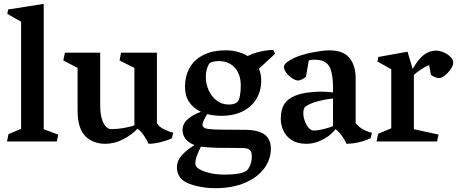

<svg xmlns="http://www.w3.org/2000/svg" viewBox="-20 -739 2394 1003"><path d="M18.1 -666.5 22.5 -689.5 208.5 -718.8V-64L284.7 -35.6L276.4 0H16.6L24.4 -38.6L90.3 -65.9V-625.5Z M310.5 -423.3 319.3 -463.9H503.4V-192.4Q503.4 -103 538.1 -73.2Q543.9 -68.4 549.8 -66.4Q555.7 -64.5 563.5 -64.5Q590.8 -64.5 625 -70.1Q659.2 -75.7 682.1 -84.5V-384.3L604.5 -422.9L612.3 -463.9H799.8V-95.2Q811 -76.2 837.9 -63Q864.7 -49.8 884.8 -45.9L877.9 -16.6Q857.9 -6.8 822 2.7Q786.1 12.2 755.9 12.2Q749.5 -3.9 732.4 -29.8Q715.3 -55.7 697.8 -66.4Q667 -33.2 621.8 -10.5Q576.7 12.2 530.3 12.2Q465.3 12.2 425.3 -28.3Q385.3 -68.8 385.3 -162.1V-384.3Z M1395 38.1Q1395 92.3 1361.1 139.4Q1327.1 186.5 1261 215.3Q1194.8 244.1 1103.5 244.1Q1057.6 244.1 1010.5 233.6Q963.4 223.1 937.5 204.6Q904.3 178.2 904.3 134.8Q904.3 100.6 929.9 72Q955.6 43.5 996.1 18.6Q966.8 8.3 950.2 -12.5Q933.6 -33.2 933.6 -59.6Q933.6 -93.8 962.6 -117.9Q991.7 -142.1 1029.8 -154.8Q990.7 -172.9 968.5 -205.6Q946.3 -238.3 946.3 -285.6Q946.3 -339.4 969.2 -382.3Q992.2 -425.3 1040.3 -450.7Q1088.4 -476.1 1161.1 -476.1Q1191.9 -476.1 1220.9 -468.5Q1250 -460.9 1273.4 -446.3Q1305.2 -461.9 1341.8 -470Q1378.4 -478 1407.7 -478L1417 -458L1332.5 -379.9Q1344.7 -351.6 1344.7 -319.3Q1344.7 -264.2 1319.1 -221.9Q1293.5 -179.7 1246.3 -156.7Q1199.2 -133.8 1137.2 -133.8Q1099.6 -133.8 1062.5 -143.1Q1037.6 -102.5 1037.6 -86.9Q1037.6 -81.1 1041.7 -76.2Q1045.9 -71.3 1052.2 -68.8Q1065.9 -64 1104.5 -62.5Q1143.1 -61 1253.9 -61Q1328.1 -61 1361.6 -36.6Q1395 -12.2 1395 38.1ZM1055.2 -337.9Q1055.2 -300.8 1070.1 -267.3Q1085 -233.9 1112.3 -213.4Q1139.6 -192.9 1175.3 -192.9Q1206.5 -192.9 1220.7 -207Q1229 -215.3 1233.4 -238.8Q1237.8 -262.2 1237.8 -293Q1237.8 -329.1 1224.9 -357.7Q1211.9 -386.2 1186 -403.1Q1160.2 -419.9 1122.6 -419.9Q1106.4 -419.9 1091.8 -416.3Q1077.1 -412.6 1072.3 -405.3Q1064.5 -393.6 1059.8 -375.7Q1055.2 -357.9 1055.2 -337.9ZM1295.4 80.1Q1295.4 64.5 1292.2 55.2Q1289.1 45.9 1278.1 40Q1267.1 34.2 1244.6 34.2Q1160.2 34.2 1111.3 33Q1062.5 31.7 1029.8 26.9Q1018.6 48.3 1009.5 72.5Q1000.5 96.7 1000.5 113.3Q1000.5 124.5 1004.9 130.4Q1017.6 148.4 1060.3 160.9Q1103 173.3 1155.8 173.3Q1189.9 173.3 1221.7 168.5Q1253.4 163.6 1269.5 151.4Q1278.3 144 1286.9 124Q1295.4 104 1295.4 80.1Z M1520.5 -238.3Q1546.4 -249.5 1583.5 -254.9Q1620.6 -260.3 1656.2 -260.3Q1689.5 -260.3 1719.7 -256.3V-282.7Q1719.7 -327.1 1711.2 -363.5Q1702.6 -399.9 1677.2 -415.5Q1668 -421.4 1653.1 -424.3Q1638.2 -427.2 1622.1 -427.2Q1607.9 -427.2 1593.3 -423.8L1578.1 -337.9Q1568.8 -329.6 1557.1 -324Q1545.4 -318.4 1537.1 -318.4Q1524.9 -318.4 1507.1 -329.8Q1489.3 -341.3 1476.3 -357.9Q1463.4 -374.5 1463.4 -389.2Q1463.4 -401.9 1480 -414.6Q1496.6 -427.2 1519 -437.5Q1559.1 -455.1 1614.5 -465.6Q1669.9 -476.1 1699.2 -476.1Q1772.5 -476.1 1805.2 -436.8Q1837.9 -397.5 1837.9 -329.1V-95.7Q1866.2 -59.6 1922.9 -45.4L1916.5 -17.1Q1856.9 10.7 1790.5 12.2Q1778.8 -11.7 1765.6 -30.3Q1752.4 -48.8 1732.9 -64.5Q1719.2 -45.4 1695.3 -27.8Q1671.4 -10.3 1641.6 1Q1611.8 12.2 1580.6 12.2Q1533.7 12.2 1503.7 -7.3Q1473.6 -26.9 1460.2 -56.6Q1446.8 -86.4 1446.8 -117.7Q1446.8 -165 1463.9 -193.4Q1481 -221.7 1520.5 -238.3ZM1618.7 -57.1Q1639.2 -57.1 1669.9 -64.5Q1700.7 -71.8 1719.7 -80.6V-224.6Q1677.2 -219.7 1645.5 -211.4Q1613.8 -203.1 1595.7 -194.1Q1577.6 -185.1 1572.3 -178.7Q1564.5 -168.5 1564.5 -147Q1564.5 -123.5 1576.2 -97.2Q1587.9 -70.8 1603.5 -62Q1608.9 -57.1 1618.7 -57.1Z M1951.7 -417.5 1956.1 -441.4 2108.9 -468.8 2135.7 -378.9Q2166 -431.2 2194.8 -452.9Q2223.6 -474.6 2258.8 -474.6Q2271 -474.6 2285.6 -470Q2300.3 -465.3 2313.5 -457.5Q2328.6 -448.2 2338.1 -436.3Q2347.7 -424.3 2347.7 -411.6Q2347.7 -397.5 2334.7 -378.2Q2321.8 -358.9 2304 -345Q2286.1 -331.1 2272.9 -331.1Q2263.7 -331.1 2251.5 -336.2Q2239.3 -341.3 2231.4 -347.7L2221.7 -398.9Q2204.1 -392.6 2180.7 -377.2Q2157.2 -361.8 2142.1 -348.1V-64L2271 -36.1L2263.2 0H1947.3L1955.1 -40L2023.9 -68.8V-377.4Z"/></svg>

Font: Vesper Libre Medium
Style: Regular
Weight: 500
Designer: Robert Keller & Kimya Gandhi
Foundry: Mota Italic
Version: Version 1.058